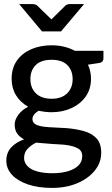

<svg xmlns="http://www.w3.org/2000/svg" viewBox="-20 -739 547 941"><path d="M233 -517Q266 -517 294.5 -510Q323 -503 347 -490H487V-453Q487 -444 482 -438Q477 -432 464 -430L411 -422Q426 -390 426 -353Q426 -303 400.5 -266.5Q375 -230 331 -209.5Q287 -189 233 -189Q216 -189 200 -191Q184 -193 169 -196Q154 -187 146.5 -176.5Q139 -166 139 -156Q139 -138 154.5 -129.5Q170 -121 195.5 -118Q221 -115 250.5 -114Q280 -113 307 -111Q353 -107 391 -96.5Q429 -86 452.5 -61.5Q476 -37 476 10Q476 58 444.5 97Q413 136 358.5 159Q304 182 235 182Q168 182 117.5 165Q67 148 39 118Q11 88 11 48Q11 10 34.5 -16Q58 -42 98 -56Q77 -67 64.5 -84Q52 -101 52 -129Q52 -152 70 -176.5Q88 -201 118 -216Q80 -237 58.5 -272Q37 -307 37 -353Q37 -405 62.5 -441.5Q88 -478 132.5 -497.5Q177 -517 233 -517ZM383 26Q383 -1 360.5 -12.5Q338 -24 307 -28Q296 -30 277 -31Q258 -32 235 -33.5Q212 -35 191 -37Q170 -39 157 -40Q131 -27 114.5 -9Q98 9 98 35Q98 58 115 75.5Q132 93 163.5 101.5Q195 110 236 110Q279 110 312 100.5Q345 91 364 72.5Q383 54 383 26ZM233 -255Q282 -255 309 -281.5Q336 -308 336 -351Q336 -394 310 -420Q284 -446 233 -446Q181 -446 155 -420Q129 -394 129 -351Q129 -308 156 -281.5Q183 -255 233 -255ZM392 -719 279 -585H186L74 -719H140Q153 -719 162 -712L232 -644L301 -712Q304 -715 310 -717Q316 -719 323 -719Z"/></svg>

Font: Aleo Medium
Style: Regular
Weight: 500
Designer: Alessio Laiso
Foundry: Alessio Laiso
Version: Version 2.001;gftools[0.9.29]